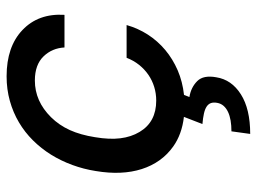

<svg xmlns="http://www.w3.org/2000/svg" viewBox="-122 -472 811 608"><g transform="rotate(-90 284.0 -167.5)"><path d="M46.9 -270.2Q52.9 -308.6 66.1 -344.5Q79.2 -380.3 98.7 -411.8Q118.3 -443.2 144 -469.1Q169.7 -495 201 -513.5Q232.2 -532 269 -542.3Q305.8 -552.6 346.9 -552.6Q440.7 -552.6 493.3 -502.5Q546.5 -452.1 541.5 -369.3H438.2Q436.1 -408.4 410.2 -435.4Q383.5 -463.1 333.5 -463.1Q268.1 -463.1 217.3 -411.9Q191.8 -386 176.5 -352.1Q161.2 -318.2 154.1 -272.7Q146.3 -226.9 150.6 -192.5Q154.8 -158 170.8 -131.4Q202.1 -78.8 269.9 -78.8Q292.6 -78.8 313.4 -85.2Q334.2 -91.6 351.7 -103.7Q369.3 -115.8 383.2 -133.2Q397 -150.6 405.5 -172.6H509.2Q498.9 -136.4 478.9 -105.3Q458.8 -74.2 430.2 -50.2Q401.6 -26.3 365.8 -10.8Q329.9 4.6 288 9.2L281.2 26.3Q311.8 31.2 331.7 51.1Q351.2 70.7 343.8 111.2Q336.3 159.8 289.8 189.3Q243.3 218.8 164.4 218.8L172.6 159.4Q191.1 159.4 206.7 156.8Q222.3 154.1 234 148.6Q245.7 143.1 253.2 134.6Q260.7 126.1 262.8 114.3Q264.9 102.6 262.1 94.5Q259.2 86.3 250.9 80.8Q242.5 75.3 228.9 72.3Q215.2 69.2 195.7 67.5L218.4 8.9Q163 2.5 124.3 -25.2Q73.2 -61.8 53.1 -124.8Q33 -187.9 46.9 -270.2Z"/></g></svg>

Font: Inter P Medium
Style: Italic
Weight: 500
Italic angle: 9.39999°
Designer: Rasmus Andersson
Foundry: rsms
Version: Version 3.018;git-588b23468